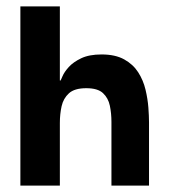

<svg xmlns="http://www.w3.org/2000/svg" viewBox="-20 -583 533 603"><path d="M44 0V-563H168V-330H170Q171 -331 176.5 -344Q182 -357 196 -372.5Q210 -388 235 -400Q260 -412 299 -412Q342 -412 370 -396.5Q398 -381 414 -356Q430 -331 437 -301.5Q444 -272 446 -245Q448 -218 448 -199V0H330V-200Q330 -227 325 -251Q320 -275 303.5 -290.5Q287 -306 251 -306Q214 -306 196.5 -290Q179 -274 173.5 -249.5Q168 -225 168 -197V0Z"/></svg>

Font: Darker Grotesque Light ExtraBold
Style: Regular
Weight: 800
Version: Version 1.000;gftools[0.9.28]